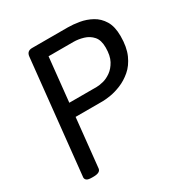

<svg xmlns="http://www.w3.org/2000/svg" viewBox="-165 -823 899 948"><g transform="rotate(-30 285.0 -349.0)"><path d="M354 -700Q384 -700 419.5 -694Q455 -688 487 -670.5Q519 -653 539 -620Q559 -587 559 -533Q559 -470 540 -427.5Q521 -385 491 -359.5Q461 -334 428 -320.5Q395 -307 366.5 -302.5Q338 -298 322 -298H167L138 -20Q135 2 96 2H88Q66 2 58 -4Q50 -10 50 -20L118 -670Q121 -700 151 -700ZM343 -624H201L175 -374H331Q346 -374 368.5 -379.5Q391 -385 413.5 -401Q436 -417 451.5 -445.5Q467 -474 467 -521Q467 -563 447.5 -585Q428 -607 399 -615.5Q370 -624 343 -624Z"/></g></svg>

Font: Asap VF Beta
Style: Italic
Weight: 400
Italic angle: -6°
Designer: Pablo Cosgaya
Foundry: Pablo Cosgaya
Version: Version 1.007